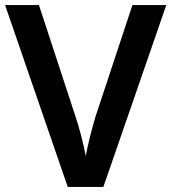

<svg xmlns="http://www.w3.org/2000/svg" viewBox="-20 -734 673 754"><path d="M633 -714H500L356 -279C345 -243 324 -166 317 -121C309 -166 288 -244 276 -278L133 -714H0L246 0H386Z"/></svg>

Font: Noto Sans Thaana SemiBold
Style: Regular
Weight: 600
Designer: David Williams
Foundry: Google Inc.
Version: Version 3.001